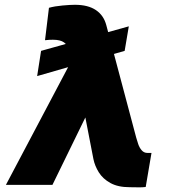

<svg xmlns="http://www.w3.org/2000/svg" viewBox="-20 -780 730 810"><path d="M523.4 -668.9 505.9 -565.4 136.7 -459 153.3 -565.4ZM345.7 -295.9 201.2 0H4.9L293.9 -546.9L420.9 -547.9ZM295.9 -759.8Q351.6 -759.8 384.8 -737.3Q418 -714.8 428.7 -672.9L554.7 -199.2Q558.1 -187 563.2 -171.9Q568.4 -156.7 577.9 -145.8Q587.4 -134.8 602.5 -134.8Q608.4 -134.8 612.5 -134.8Q616.7 -134.8 619.1 -134.8L594.7 8.8Q581.1 10.7 564.7 10.3Q548.3 9.8 527.3 9.8Q478 9.8 446 -7.8Q414.1 -25.4 397 -52.7Q379.9 -80.1 374 -109.4L305.7 -461.9L271.5 -571.3Q265.6 -589.8 250 -601.1Q234.4 -612.3 204.1 -612.3Q197.8 -612.3 190.2 -612.1Q182.6 -611.8 169.9 -610.4L186.5 -747.1Q210.9 -753.9 243.7 -756.8Q276.4 -759.8 295.9 -759.8Z"/></svg>

Font: Inter 18pt Black
Style: Italic
Weight: 900
Italic angle: -9.3988°
Designer: Rasmus Andersson
Foundry: rsms
Version: Version 4.001;git-66647c0bb